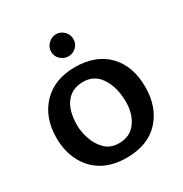

<svg xmlns="http://www.w3.org/2000/svg" viewBox="-181 -914 1011 1062"><g transform="rotate(-30 324.5 -383.0)"><path d="M325 11Q233 11 169 -27Q106 -65 74 -130Q41 -195 41 -277Q41 -408 118 -488Q194 -567 325 -567Q457 -567 533 -489Q608 -411 608 -277Q608 -149 534 -69Q460 11 325 11ZM328 -80Q399 -80 436.5 -132Q474 -184 474 -259Q474 -342 442 -400Q403 -474 323 -474Q253 -474 214 -424.5Q175 -375 175 -280Q175 -241 190.5 -194Q206 -147 239.5 -113.5Q273 -80 328 -80ZM325 -636Q298 -636 276 -656Q254 -675 254 -706Q254 -735 276 -756Q297 -777 325 -777Q354 -777 375 -756Q396 -735 396 -706Q396 -676 375 -656Q353 -636 325 -636Z"/></g></svg>

Font: MaokenZhuyuanTi
Style: Regular
Weight: 400
Designer: Fontworks Inc & LongZhuTi team: ZERO子、时光羊、荆南、频凡、刘鹏、Little White Dog、帆影Magmeta、奈白不弍、白日月球、ChaoTawei、雨三（排名不分先后）
Version: Version 1.000; 20230222